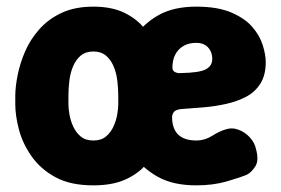

<svg xmlns="http://www.w3.org/2000/svg" viewBox="-20 -539 846 578"><path d="M261 19Q192 19 147 -5.5Q102 -30 75 -68.5Q48 -107 37 -149Q26 -191 26 -225V-250Q26 -277 33 -312.5Q40 -348 55.5 -384Q71 -420 98.5 -451Q126 -482 166 -500.5Q206 -519 261 -519Q317 -519 355.5 -500Q394 -481 417.5 -450Q441 -419 454 -382.5Q467 -346 471.5 -311.5Q476 -277 476 -250V-225Q476 -198 471 -165Q466 -132 453.5 -100Q441 -68 417 -41Q393 -14 355 2.5Q317 19 261 19ZM261 -116Q285 -116 299.5 -128.5Q314 -141 322 -159Q330 -177 333 -195Q336 -213 336 -225V-250Q336 -274 333 -297.5Q330 -321 321.5 -340.5Q313 -360 298.5 -372Q284 -384 261 -384Q238 -384 223.5 -372Q209 -360 200.5 -340.5Q192 -321 189 -297.5Q186 -274 186 -250V-225Q186 -213 189 -195Q192 -177 200 -159Q208 -141 222.5 -128.5Q237 -116 261 -116ZM571 19Q502 19 456.5 -6Q411 -31 384.5 -69Q358 -107 347 -149Q336 -191 336 -225V-250Q336 -292 347 -339Q358 -386 384.5 -426.5Q411 -467 456.5 -493Q502 -519 571 -519Q635 -519 676 -501.5Q717 -484 739.5 -458Q762 -432 771 -403Q780 -374 780 -352Q780 -313 764 -287.5Q748 -262 721.5 -248Q695 -234 662 -226.5Q629 -219 594.5 -216Q560 -213 530 -211Q511 -210 504.5 -203Q498 -196 498 -186Q498 -165 505.5 -149Q513 -133 529.5 -124.5Q546 -116 571 -116Q596 -116 618.5 -130Q641 -144 658 -149Q678 -156 698 -148.5Q718 -141 732.5 -125Q747 -109 751 -89Q760 -56 748.5 -38Q737 -20 723 -13Q704 -5 663 7Q622 19 571 19ZM524 -319Q581 -320 600 -330.5Q619 -341 619 -361Q619 -376 613 -387Q607 -398 596.5 -404Q586 -410 571 -410Q548 -410 532 -400.5Q516 -391 507.5 -374.5Q499 -358 499 -335Q499 -326 507 -322Q515 -318 524 -319Z"/></svg>

Font: Winky Sans
Style: Bold
Weight: 700
Designer: Simon Atzbach
Foundry: typofactur
Version: Version 1.205